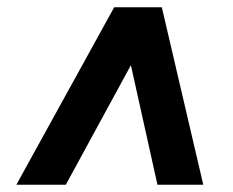

<svg xmlns="http://www.w3.org/2000/svg" viewBox="-20 -648 640 528"><path d="M25 -140 294 -628H425L539 -140H413L333 -500H357L161 -140Z"/></svg>

Font: Nunito Sans 8pt Black
Style: Italic
Weight: 900
Italic angle: -9°
Version: Version 3.101;gftools[0.9.27]